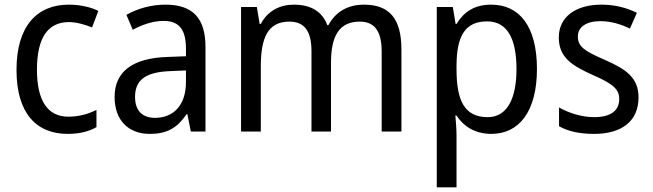

<svg xmlns="http://www.w3.org/2000/svg" viewBox="-20 -566 2808 826"><path d="M271 10C321 10 362 0 395 -19V-93C360 -76 321 -64 274 -64C184 -64 139 -134 139 -266C139 -401 184 -471 277 -471C308 -471 347 -460 376 -448L403 -519C372 -535 325 -546 276 -546C140 -546 51 -455 51 -265C51 -78 137 10 271 10Z M692 -546C628 -546 569 -528 524 -502L551 -438C593 -460 637 -476 684 -476C747 -476 780 -443 780 -357V-324L700 -321C548 -316 473 -256 473 -149C473 -49 532 10 624 10C701 10 743 -17 783 -75H786L801 0H864V-364C864 -486 811 -546 692 -546ZM712 -260 780 -263V-213C780 -111 724 -59 647 -59C595 -59 561 -87 561 -149C561 -218 601 -256 712 -260Z M1546 -546C1480 -546 1425 -518 1393 -458H1388C1367 -515 1319 -546 1244 -546C1184 -546 1131 -519 1102 -463H1097L1085 -536H1017V0H1102V-279C1102 -400 1130 -473 1225 -473C1289 -473 1320 -433 1320 -346V0H1404V-296C1404 -411 1439 -473 1528 -473C1591 -473 1622 -432 1622 -345V0H1707V-353C1707 -487 1654 -546 1546 -546Z M2093 -546C2020 -546 1975 -514 1944 -463H1940L1928 -536H1859V240H1944V13C1944 -11 1941 -45 1939 -69H1944C1973 -24 2022 10 2094 10C2214 10 2290 -88 2290 -269C2290 -454 2214 -546 2093 -546ZM2076 -474C2163 -474 2202 -398 2202 -269C2202 -142 2162 -62 2078 -62C1979 -62 1944 -132 1944 -268V-286C1945 -413 1982 -474 2076 -474Z M2727 -147C2727 -231 2674 -268 2585 -307C2496 -346 2466 -364 2466 -409C2466 -449 2501 -475 2563 -475C2608 -475 2651 -462 2690 -443L2720 -511C2675 -533 2625 -546 2567 -546C2458 -546 2384 -494 2384 -405C2384 -319 2440 -284 2531 -243C2619 -205 2644 -181 2644 -140C2644 -92 2610 -62 2536 -62C2480 -62 2422 -82 2385 -104V-23C2422 -2 2470 10 2536 10C2654 10 2727 -44 2727 -147Z"/></svg>

Font: Noto Sans Lao SemiCondensed
Style: Regular
Weight: 400
Width: 4
Designer: Monotype Design Team
Foundry: Monotype Imaging Inc.
Version: Version 2.003